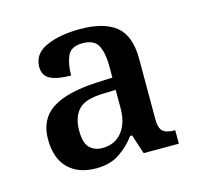

<svg xmlns="http://www.w3.org/2000/svg" viewBox="-62 -784 481 469"><g transform="rotate(-15 178.0 -549.5)"><path d="M128 -380Q83 -380 57.5 -405.5Q32 -431 32 -479Q32 -529 68.5 -553.5Q105 -578 180 -582L223 -584V-614Q223 -645 213.5 -664.5Q204 -684 174 -684Q144 -684 135.5 -663.5Q127 -643 127 -615Q93 -615 75 -624Q57 -633 57 -655Q57 -688 91 -703.5Q125 -719 177 -719Q237 -719 267.5 -694.5Q298 -670 298 -611V-459Q298 -436 307 -428Q316 -420 338 -420V-386H249L233 -435H228Q212 -413 188 -396.5Q164 -380 128 -380ZM155 -424Q187 -424 205 -446.5Q223 -469 223 -506V-553L192 -552Q145 -551 128 -532Q111 -513 111 -480Q111 -448 123.5 -436Q136 -424 155 -424Z"/></g></svg>

Font: Noto Serif Myanmar SemCond
Style: Regular
Weight: 400
Width: 4
Designer: Ben Mitchell and the Monotype Design Team
Foundry: Monotype Imaging Inc.
Version: Version 2.106; ttfautohint (v1.8.4.7-5d5b)